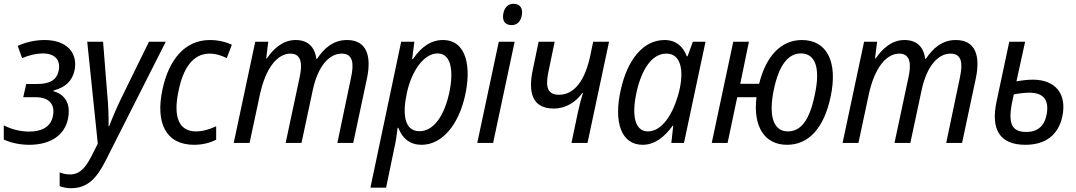

<svg xmlns="http://www.w3.org/2000/svg" viewBox="-22 -757 5700 1017"><path d="M133 10C249 10 321 -44 338 -127C351 -188 338 -252 261 -274L262 -278C323 -293 361 -328 373 -385C391 -474 335 -545 214 -545C166 -545 115 -534 72 -514L95 -449C132 -465 172 -474 204 -474C268 -474 300 -440 289 -384C279 -333 242 -312 172 -312H117L101 -242H168C242 -242 271 -200 258 -141C247 -86 200 -60 133 -60C86 -60 39 -72 -2 -93V-18C34 -1 82 10 133 10Z M353 240C441 240 489 189 537 95L856 -536H767L620 -236C601 -198 569 -123 556 -88H553C554 -130 552 -203 546 -259L524 -536H440L496 4L460 75C429 134 399 167 349 167C329 167 311 163 294 156V229C309 235 332 240 353 240Z M1006 10C1049 10 1090 0 1123 -17V-88C1086 -71 1051 -61 1016 -61C928 -61 893 -134 924 -277C948 -394 999 -473 1088 -473C1124 -473 1156 -461 1179 -449L1206 -520C1172 -536 1131 -545 1090 -545C954 -545 872 -437 839 -285C800 -105 857 10 1006 10Z M1216 0H1300L1354 -253C1385 -400 1449 -473 1516 -473C1581 -473 1578 -407 1565 -347L1491 0H1575L1635 -281C1662 -406 1721 -473 1788 -473C1848 -473 1854 -421 1837 -344L1765 0H1849L1922 -343C1947 -463 1919 -545 1816 -545C1741 -545 1693 -499 1657 -445H1654C1645 -509 1609 -545 1544 -545C1475 -545 1426 -498 1392 -448H1388L1399 -536H1330Z M1940 237H2023L2069 16C2075 -9 2081 -53 2084 -80H2088C2110 -21 2152 10 2211 10C2324 10 2408 -102 2441 -249C2475 -398 2452 -545 2324 -545C2263 -545 2212 -512 2165 -444H2161L2173 -536H2103ZM2200 -62C2117 -62 2110 -158 2133 -264C2158 -381 2223 -474 2296 -474C2372 -474 2381 -370 2357 -263C2331 -144 2275 -62 2200 -62Z M2688 -624C2716 -624 2736 -642 2742 -676C2749 -714 2732 -737 2698 -737C2670 -737 2650 -718 2644 -685C2637 -647 2653 -624 2688 -624ZM2506 0H2590L2704 -536H2620Z M3005 0H3090L3204 -536H3120L3103 -455C3069 -303 3003 -255 2939 -255C2865 -255 2870 -316 2885 -387L2916 -536H2831L2800 -387C2775 -269 2796 -182 2911 -182C2975 -182 3028 -216 3063 -265H3066C3057 -237 3047 -199 3039 -162Z M3382 10C3447 10 3499 -33 3541 -91H3544L3534 0H3601L3715 -536H3648L3620 -459H3616C3597 -509 3560 -545 3498 -545C3382 -545 3301 -436 3267 -285C3227 -113 3267 10 3382 10ZM3410 -61C3344 -61 3321 -138 3350 -270C3377 -391 3432 -473 3507 -473C3584 -474 3603 -385 3575 -272C3543 -147 3482 -61 3410 -61Z M3748 0H3832L3883 -242H3985C3966 -86 4028 10 4147 10C4261 10 4343 -78 4378 -246C4417 -431 4357 -545 4226 -545C4117 -545 4036 -463 3999 -313H3899L3945 -536H3862ZM4151 -61C4076 -61 4047 -140 4077 -283C4104 -412 4153 -474 4220 -474C4296 -474 4325 -399 4294 -256C4267 -123 4222 -61 4151 -61Z M4441 0H4525L4579 -253C4610 -400 4674 -473 4741 -473C4806 -473 4803 -407 4790 -347L4716 0H4800L4860 -281C4887 -406 4946 -473 5013 -473C5073 -473 5079 -421 5062 -344L4990 0H5074L5147 -343C5172 -463 5144 -545 5041 -545C4966 -545 4918 -499 4882 -445H4879C4870 -509 4834 -545 4769 -545C4700 -545 4651 -498 4617 -448H4613L4624 -536H4555Z M5409 10C5516 10 5584 -42 5605 -140C5630 -258 5570 -335 5449 -335C5421 -335 5389 -331 5362 -326L5408 -536H5324L5257 -221C5224 -70 5275 10 5409 10ZM5343 -234 5348 -257C5373 -262 5407 -266 5430 -266C5505 -266 5536 -228 5522 -151C5510 -89 5474 -58 5414 -58C5334 -58 5314 -106 5343 -234Z"/></svg>

Font: Noto Sans SemiCondensed
Style: Italic
Weight: 400
Width: 4
Italic angle: -12°
Designer: Monotype Design Team
Foundry: Monotype Imaging Inc.
Version: Version 2.013